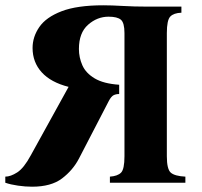

<svg xmlns="http://www.w3.org/2000/svg" viewBox="-35 -690 763 725"><path d="M86 15Q61 15 33 11Q5 7 -15 0V-23Q5 -23 30 -39Q55 -55 81 -103L224 -362Q157 -379 122.5 -417Q88 -455 88 -509Q88 -551 113.5 -588Q139 -625 197.5 -647.5Q256 -670 355 -670Q387 -670 429 -667.5Q471 -665 522 -665H650V-642Q621 -641 608 -627.5Q595 -614 595 -565V-100Q595 -51 610 -38Q625 -25 665 -23V0H380V-23Q409 -25 422 -38Q435 -51 435 -100V-565Q435 -604 421.5 -615.5Q408 -627 375 -627Q332 -627 297.5 -596.5Q263 -566 263 -505Q263 -473 276 -443.5Q289 -414 322.5 -394Q356 -374 415 -370V-335Q403 -335 394 -330.5Q385 -326 376 -309L263 -91Q240 -47 199 -16Q158 15 86 15Z"/></svg>

Font: Bona Nova
Style: Bold
Weight: 700
Designer: Mateusz Machalski
Foundry: Capitalics
Version: Version 4.001; ttfautohint (v1.8.3)